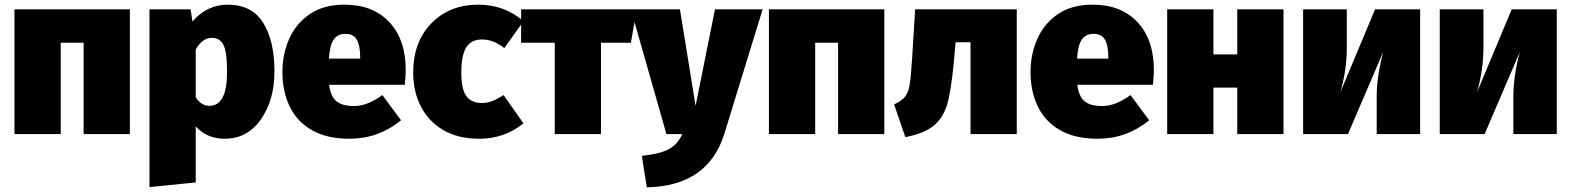

<svg xmlns="http://www.w3.org/2000/svg" viewBox="-20 -574 6727 822"><path d="M536 0H338V-391H240V0H42V-534H536Z M620 227V-534H796L804 -482Q866 -554 955 -554Q1059 -554 1107 -476Q1155 -398 1155 -269Q1155 -146 1097 -63Q1039 20 942 20Q866 20 818 -33V207ZM877 -121Q952 -121 952 -266Q952 -354 936 -383Q920 -412 888 -412Q846 -412 818 -362V-158Q840 -121 877 -121Z M1477 20Q1378 20 1314 -17.5Q1250 -55 1219.5 -119.5Q1189 -184 1189 -266Q1189 -342 1218 -407.5Q1247 -473 1306 -513.5Q1365 -554 1455 -554Q1577 -554 1647 -479Q1717 -404 1717 -274Q1717 -249 1713 -211H1389Q1396 -160 1421 -140Q1446 -120 1496 -120Q1553 -120 1617 -167L1697 -59Q1600 20 1477 20ZM1522 -323V-330Q1522 -378 1508 -403.5Q1494 -429 1459 -429Q1425 -429 1408.5 -404.5Q1392 -380 1388 -323Z M2032 20Q1941 20 1878 -17Q1815 -54 1782 -118Q1749 -182 1749 -263Q1749 -395 1827 -474.5Q1905 -554 2027 -554Q2141 -554 2221 -483L2139 -368Q2093 -405 2045 -405Q1997 -405 1976 -371Q1955 -337 1955 -263Q1955 -191 1977 -162Q1999 -133 2043 -133Q2065 -133 2085.5 -140.5Q2106 -148 2136 -167L2221 -46Q2140 20 2032 20Z M2553 0H2355V-391H2211V-534H2706L2681 -391H2553Z M2749 228 2728 93Q2802 86 2841.5 65.5Q2881 45 2901 0H2833L2681 -534H2891L2958 -121L3041 -534H3245L3081 -1Q3011 223 2749 228Z M3766 0H3568V-391H3470V0H3272V-534H3766Z M3856 13 3808 -127Q3841 -143 3854.5 -159.5Q3868 -176 3874 -209Q3880 -242 3885 -324L3898 -534H4333V0H4135V-393H4071L4069 -369Q4058 -229 4042 -153.5Q4026 -78 3981 -39Q3940 -3 3856 13Z M4680 20Q4581 20 4517 -17.5Q4453 -55 4422.5 -119.5Q4392 -184 4392 -266Q4392 -342 4421 -407.5Q4450 -473 4509 -513.5Q4568 -554 4658 -554Q4780 -554 4850 -479Q4920 -404 4920 -274Q4920 -249 4916 -211H4592Q4599 -160 4624 -140Q4649 -120 4699 -120Q4756 -120 4820 -167L4900 -59Q4803 20 4680 20ZM4725 -323V-330Q4725 -378 4711 -403.5Q4697 -429 4662 -429Q4628 -429 4611.5 -404.5Q4595 -380 4591 -323Z M5475 0H5277V-199H5175V0H4977V-534H5175V-341H5277V-534H5475Z M6060 0H5874V-160Q5874 -249 5902 -352L5751 0H5559V-534H5746V-370Q5746 -274 5718 -178L5867 -534H6060Z M6645 0H6459V-160Q6459 -249 6487 -352L6336 0H6144V-534H6331V-370Q6331 -274 6303 -178L6452 -534H6645Z"/></svg>

Font: Trujillo Black
Style: Regular
Weight: 900
Designer: Fira Sans original fonts by bBox Type GmbH, Carrois Corporate GbR, & Edenspiekermann AG / Changes by Cristiano Sobral
Foundry: Fira Sans original fonts by bBox Type GmbH, Carrois Corporate GbR, & Edenspiekermann AG / Changes by Cristiano Sobral
Version: Version 4.301;July 28, 2020;FontCreator 13.0.0.2655 64-bit